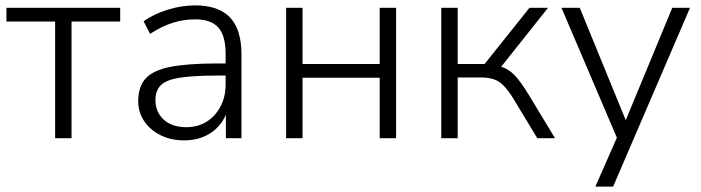

<svg xmlns="http://www.w3.org/2000/svg" viewBox="-20 -514 2605 714"><path d="M185 0V-434H4V-485H427V-434H246V0Z M665 8Q616 8 577.5 -11Q539 -30 516.5 -63Q494 -96 494 -137Q494 -191 521 -221.5Q548 -252 612 -265Q676 -278 788 -278H819V-314Q819 -381 792 -411.5Q765 -442 706 -442Q662 -442 621.5 -429Q581 -416 538 -388L514 -435Q552 -462 604 -478Q656 -494 705 -494Q793 -494 835.5 -449Q878 -404 878 -311V0H820V-87Q800 -42 759.5 -17Q719 8 665 8ZM673 -41Q716 -41 748.5 -61.5Q781 -82 800 -118Q819 -154 819 -200V-233H789Q699 -233 648.5 -225Q598 -217 578 -197Q558 -177 558 -142Q558 -97 589 -69Q620 -41 673 -41Z M1044 0V-485H1105V-276H1392V-485H1453V0H1392V-225H1105V0Z M1621 0V-485H1682V-276H1782L1949 -485H2018L1844 -266Q1872 -257 1894 -234Q1916 -211 1946 -162L2044 0H1978L1888 -149Q1869 -179 1852.5 -196Q1836 -213 1815.5 -219.5Q1795 -226 1764 -226H1682V0Z M2194 180 2274 -2 2068 -485H2136L2307 -67L2480 -485H2546L2260 180Z"/></svg>

Font: Nunito Sans Light
Style: Regular
Weight: 300
Designer: Vernon Adams
Foundry: Vernon Adams
Version: Version 3.101; ttfautohint (v1.8.4.7-5d5b);gftools[0.9.27]